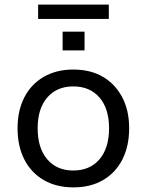

<svg xmlns="http://www.w3.org/2000/svg" viewBox="-20 -802 635 831"><path d="M298 9Q224 9 169.5 -22.5Q115 -54 85.5 -111.5Q56 -169 56 -247Q56 -324 85.5 -381Q115 -438 169.5 -469.5Q224 -501 297 -501Q372 -501 425.5 -469.5Q479 -438 509 -381Q539 -324 539 -247Q539 -169 509.5 -111.5Q480 -54 426 -22.5Q372 9 298 9ZM297 -64Q369 -64 410.5 -112.5Q452 -161 452 -247Q452 -332 410.5 -380Q369 -428 297 -428Q226 -428 184.5 -380Q143 -332 143 -247Q143 -161 184.5 -112.5Q226 -64 297 -64ZM145 -720V-782H451V-720ZM251 -584V-665H346V-584Z"/></svg>

Font: Nunito Sans 9pt
Style: Regular
Weight: 400
Version: Version 3.101;gftools[0.9.27]